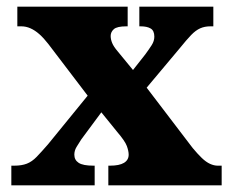

<svg xmlns="http://www.w3.org/2000/svg" viewBox="-20 -556 693 576"><path d="M14 0V-59H23Q45 -59 60.5 -65Q76 -71 90 -85.5Q104 -100 124 -123L243 -269L125 -424Q111 -442 98 -453.5Q85 -465 71.5 -471Q58 -477 44 -477H32V-536H363V-477H359Q331 -477 321.5 -468.5Q312 -460 312 -448Q312 -438 316.5 -427Q321 -416 333 -402L379 -346L416 -393Q427 -408 435 -420.5Q443 -433 443 -446Q443 -464 432 -470.5Q421 -477 402 -477H398V-536H620V-477H611Q594 -477 580.5 -471Q567 -465 553.5 -451Q540 -437 519 -411L420 -293L558 -112Q573 -94 585.5 -82Q598 -70 610 -64.5Q622 -59 633 -59H645V0H305V-59H310Q338 -59 352 -67.5Q366 -76 366 -92Q366 -103 360.5 -118Q355 -133 331 -161L284 -219L224 -138Q216 -126 209.5 -115Q203 -104 203 -92Q203 -76 216 -67.5Q229 -59 260 -59H264V0Z"/></svg>

Font: Noto Serif Khmer SemiCondensed Black
Style: Regular
Weight: 900
Width: 4
Designer: Danh Hong and the Monotype Design Team
Foundry: Monotype Imaging Inc.
Version: Version 2.004